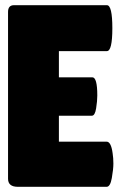

<svg xmlns="http://www.w3.org/2000/svg" viewBox="-20 -716 464 740"><path d="M336 -418Q355 -418 355 -348Q355 -327 350.5 -298.5Q346 -270 334 -270H207V-170H391Q408 -170 414 -126Q417 -107 417 -85.5Q417 -64 411 -30Q405 4 391 4H49Q11 4 11 -27V-670Q11 -696 34 -696H392Q413 -696 413 -607.5Q413 -519 392 -519H207V-418Z"/></svg>

Font: Lilita One Rus
Style: Regular
Weight: 400
Designer: Juan Montoreano
Foundry: Juan Montoreano
Version: Version 1.002